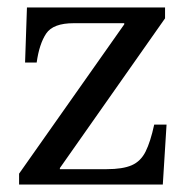

<svg xmlns="http://www.w3.org/2000/svg" viewBox="-20 -493 498 513"><path d="M415 0H31V-29L312 -428V-431H177Q122 -431 103.5 -403.5Q85 -376 78 -326H47L52 -473H421V-444L140 -44V-41H265Q308 -41 332 -51.5Q356 -62 369 -88Q382 -114 392 -160H425Z"/></svg>

Font: STIX Two Text
Style: Regular
Weight: 400
Designer: Ross Mills, John Hudson & Paul Hanslow, Tiro Typeworks Ltd; with prior portions MicroPress Inc., and Coen Hoffman.
Foundry: Tiro Typeworks Ltd
Version: Version 2.13 b171